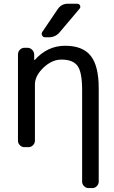

<svg xmlns="http://www.w3.org/2000/svg" viewBox="-20 -800 605 1017"><path d="M286.1 -752Q305.7 -780.3 339.8 -780.3H388.7Q399.4 -780.3 403.8 -771Q408.2 -761.7 401.4 -753.9L295.9 -628.9Q273.4 -602.5 238.3 -602.5H218.8Q208 -602.5 203.1 -612.3Q198.2 -622.1 204.1 -630.9ZM325.2 -557.6Q418 -557.6 460.4 -504.4Q502.9 -451.2 502.9 -333V162.1Q502.9 175.8 492.7 186Q482.4 196.3 468.8 196.3H449.2Q435.5 196.3 425.3 186Q415 175.8 415 162.1V-323.2Q415 -418 390.6 -451.2Q366.2 -484.4 305.7 -484.4Q254.9 -484.4 210 -441.4Q165 -398.4 165 -352.5V-54.7Q165 -41 154.8 -30.8Q144.5 -20.5 130.9 -20.5H109.4Q95.7 -20.5 85.4 -30.8Q75.2 -41 75.2 -54.7V-511.7Q75.2 -526.4 85.4 -536.6Q95.7 -546.9 109.4 -546.9H125Q139.6 -546.9 149.9 -536.6Q160.2 -526.4 161.1 -512.7V-484.4Q161.1 -482.4 162.1 -482.4Q163.1 -482.4 164.1 -482.4Q231.4 -557.6 325.2 -557.6Z"/></svg>

Font: Gen Jyuu GothicL Regular
Style: Regular
Weight: 400
Designer: [Source Han Sans]
Ryoko NISHIZUKA  (kana & ideographs); Paul D. Hunt (Latin, Greek & Cyrillic); Wenlong ZHANG  (bopomofo
Version: Version 1.002.20150607